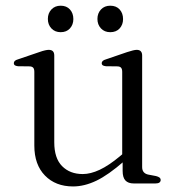

<svg xmlns="http://www.w3.org/2000/svg" viewBox="-20 -644 625 674"><path d="M410.5 -44V-84.5L409 -88.5V-391.5Q409 -401.5 405.2 -406Q401.5 -410.5 393 -411L351.5 -411.5Q343.5 -412.5 340.2 -415Q337 -417.5 337 -422Q337 -426.5 340.5 -430Q344 -433.5 353 -436L426 -461Q438.5 -465 446.5 -467Q454.5 -469 460 -469Q469.5 -469 474.2 -464Q479 -459 479 -449V-57.5Q479 -46 484.8 -39.5Q490.5 -33 501 -31L527.5 -26Q535.5 -24 539.8 -20.8Q544 -17.5 544 -12Q544 -6.5 539.5 -3.2Q535 0 526 0H449.5Q430 0 420.2 -10.5Q410.5 -21 410.5 -44ZM100.5 -133V-391.5Q100.5 -401.5 96.8 -406Q93 -410.5 84.5 -411L43 -411.5Q35 -412.5 31.8 -415Q28.5 -417.5 28.5 -422Q28.5 -426.5 31.8 -430Q35 -433.5 44 -436L117.5 -461Q130 -465.5 138 -467.2Q146 -469 151 -469Q161 -469 165.8 -464Q170.5 -459 170.5 -449V-144.5Q170.5 -88.5 198 -60.8Q225.5 -33 270.5 -33Q298 -33 330 -48Q362 -63 401 -95.5L424 -115L440 -99.5L416 -78.5Q360 -29.5 318 -9.5Q276 10.5 236.5 10.5Q175 10.5 137.8 -27.8Q100.5 -66 100.5 -133ZM193 -531Q173 -531 160.5 -544.2Q148 -557.5 148 -577.5Q148 -597.5 160.5 -610.8Q173 -624 193 -624Q213.5 -624 225.5 -610.8Q237.5 -597.5 237.5 -577Q237.5 -557.5 225.5 -544.2Q213.5 -531 193 -531ZM367 -531Q347 -531 334.5 -544.2Q322 -557.5 322 -577.5Q322 -597.5 334.5 -610.8Q347 -624 367 -624Q388 -624 400 -610.8Q412 -597.5 412 -577Q412 -557.5 400 -544.2Q388 -531 367 -531Z"/></svg>

Font: Fraunces Light
Style: Regular
Weight: 300
Version: Version 1.000;[b76b70a41]